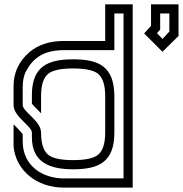

<svg xmlns="http://www.w3.org/2000/svg" viewBox="-20 -853 832 873"><path d="M125 -250V-229.2C125 -112.5 209.1 -83.3 312.5 -83.3C430.1 -83.3 500 -116.7 500 -250V-419.8C497.8 -552 428.1 -583.3 312.5 -583.3C197.1 -583.3 125 -550.8 125 -420.8V-382.3C132.1 -370.4 160.4 -345.9 166.7 -337.5V-416.7C166.7 -467.7 178.1 -502.1 202.1 -519.8C222.9 -534.4 259.4 -541.7 312.5 -541.7C365.6 -541.7 402.1 -534.4 422.9 -519.8C446.9 -502.1 458.3 -467.7 458.3 -416.7V-250C458.3 -199 446.9 -164.6 422.9 -146.9C402.1 -132.3 365.6 -125 312.5 -125C259.4 -125 222.9 -132.3 202.1 -146.9C178.1 -164.6 166.7 -199 166.7 -250C166.7 -303.2 83.3 -345.2 83.3 -375V-456.3C83.3 -483.3 87.5 -506.3 95.8 -524C126.4 -585.1 173.8 -625 270.8 -625H500V-791.7H541.7V-41.7H270.8C172.2 -41.7 83.3 -100 83.3 -209.4V-242.7C80.2 -247.9 71.9 -256.2 60.4 -268.8L41.7 -287.5V-187.5C52 -78.3 145.6 0 270.8 0H583.3V-833.3H458.3V-666.7H270.8C206.3 -666.7 154.2 -650 113.5 -615.6C65.6 -574 41.7 -522.9 41.7 -461.5V-375C41.7 -321.8 125 -279.8 125 -250ZM791.7 -833.3H666.7V-735.4L635.4 -701L718.8 -617.7L791.7 -689.6ZM750 -791.7V-709.4L718.8 -676L693.8 -702.1L708.3 -718.8V-791.7Z"/></svg>

Font: Sportrop
Style: Regular
Weight: 500
Version: Version 0.9